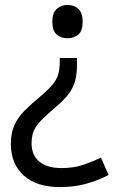

<svg xmlns="http://www.w3.org/2000/svg" viewBox="-20 -566 474 778"><path d="M292 -304Q292 -267 284.5 -239Q277 -211 259 -186.5Q241 -162 208 -134Q170 -102 148 -79.5Q126 -57 117 -36Q108 -15 108 15Q108 63 139.5 89Q171 115 229 115Q279 115 317 102Q355 89 389 73L420 143Q380 164 331.5 178Q283 192 223 192Q128 192 76 145Q24 98 24 17Q24 -28 38.5 -59.5Q53 -91 79.5 -117.5Q106 -144 142 -174Q176 -203 193 -223.5Q210 -244 216 -265Q222 -286 222 -314V-331H292ZM315 -478Q315 -441 297.5 -426Q280 -411 253 -411Q228 -411 210 -426Q192 -441 192 -478Q192 -514 210 -530Q228 -546 253 -546Q280 -546 297.5 -530Q315 -514 315 -478Z"/></svg>

Font: Noto Sans Avestan
Style: Regular
Weight: 400
Designer: Monotype Design Team
Foundry: Monotype Imaging Inc.
Version: Version 2.003; ttfautohint (v1.8.4.7-5d5b)